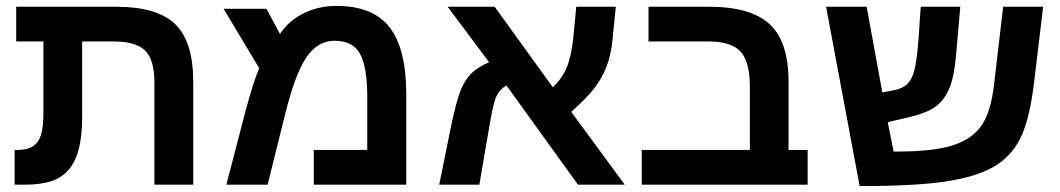

<svg xmlns="http://www.w3.org/2000/svg" viewBox="-20 -629 3611 654"><path d="M127.9 -487.8H35.2V-606H375Q515.6 -606 576.9 -546.6Q638.2 -487.3 638.2 -350.1V0H505.9V-348.1Q505.9 -426.3 474.1 -457Q442.4 -487.8 367.2 -487.8H259.8V-231.9Q259.8 -147 240.5 -96.7Q221.2 -46.4 180.7 -23.2Q140.1 0 63 0H29.8V-118.2H38.1Q72.3 -118.2 91.8 -130.6Q111.3 -143.1 119.6 -169.4Q127.9 -195.8 127.9 -249Z M1126 -608.9Q1250.5 -608.9 1307.1 -535.9Q1363.8 -462.9 1363.8 -308.1V0H1048.8V-118.2H1231V-297.9Q1231 -400.9 1206.3 -445.6Q1181.6 -490.2 1119.6 -490.2Q1062 -490.2 1023.2 -432.9Q984.4 -375.5 950.7 -237.8L891.6 0H751L816.9 -252.9Q841.3 -344.7 862.8 -397L741.7 -599.1H887.7L933.6 -513.2Q962.9 -558.1 1013.9 -583.5Q1064.9 -608.9 1126 -608.9Z M1504.9 -606H1665L1862.8 -332Q1893.6 -359.9 1909.7 -397.5Q1925.8 -435.1 1932.6 -499L1942.9 -606H2077.6L2065.9 -490.2Q2061 -441.4 2046.1 -402.6Q2031.2 -363.8 2006.1 -330.6Q1981 -297.4 1925.8 -248L2107.9 0H1948.7L1705.1 -337.9Q1678.7 -322.8 1668 -293.7Q1657.2 -264.6 1643.1 -176.8L1612.8 0H1476.1L1517.1 -202.1Q1534.7 -285.6 1549.3 -321.8Q1564 -357.9 1585.7 -379.2Q1607.4 -400.4 1646 -417Z M2189 -487.8V-606H2395Q2537.6 -606 2601.8 -546.4Q2666 -486.8 2666 -351.1V-118.2H2731V0H2166V-118.2H2534.2V-334Q2534.2 -419.4 2502.2 -453.6Q2470.2 -487.8 2393.1 -487.8Z M3116.2 -606H3251L3236.3 -439Q3230.5 -370.1 3214.4 -330.1Q3198.2 -290 3169.2 -267.6Q3140.1 -245.1 3077.1 -230L3003.9 -212.9L3023.9 -112.8H3035.6Q3157.7 -112.8 3224.1 -133.5Q3290.5 -154.3 3323 -200.9Q3355.5 -247.6 3366.2 -342.8L3397 -606H3533.2L3502 -346.2Q3486.8 -220.2 3455.1 -157.2Q3423.3 -94.2 3363.3 -60.1Q3303.2 -25.9 3199.2 -10.5Q3095.2 4.9 2908.2 4.9L2793.9 -606H2932.1L2985.4 -314L3021 -320.8Q3054.2 -327.1 3070.1 -342.5Q3085.9 -357.9 3094.2 -388.4Q3102.5 -418.9 3108.9 -497.1Z"/></svg>

Font: Arial
Style: Bold
Weight: 700
Designer: Steve Matteson
Foundry: Ascender Corporation
Version: Version 2.00.3